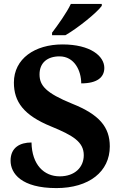

<svg xmlns="http://www.w3.org/2000/svg" viewBox="-20 -951 619 981"><path d="M246 -784V-771H314C377 -807 475 -886 500 -921V-931H342C321 -886 275 -822 246 -784ZM268 10C435 10 541 -74 541 -203C541 -302 487 -366 349 -421C214 -476 182 -514 182 -571C182 -631 223 -663 284 -663C360 -663 395 -590 395 -525C478 -525 513 -557 513 -604C513 -664 443 -724 299 -724C158 -724 51 -651 51 -529C51 -431 101 -362 241 -305C353 -259 408 -226 408 -158C408 -97 363 -50 285 -50C205 -50 143 -109 141 -223C83 -223 34 -198 34 -130C34 -65 89 10 268 10Z"/></svg>

Font: Noto Serif Georgian Bold
Style: Regular
Weight: 700
Designer: Monotype Design Team, Akaki Razmadze
Foundry: Google LLC
Version: Version 2.003